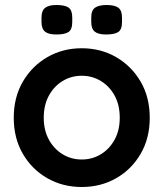

<svg xmlns="http://www.w3.org/2000/svg" viewBox="-20 -738 654 768"><path d="M579 -267Q579 -185 542.5 -122.5Q506 -60 444.5 -25Q383 10 307 10Q231 10 169.5 -25Q108 -60 71.5 -122.5Q35 -185 35 -267Q35 -349 71.5 -411.5Q108 -474 169.5 -509.5Q231 -545 307 -545Q383 -545 444.5 -509.5Q506 -474 542.5 -411.5Q579 -349 579 -267ZM459 -267Q459 -318 438.5 -355.5Q418 -393 383.5 -414Q349 -435 307 -435Q265 -435 230.5 -414Q196 -393 175.5 -355.5Q155 -318 155 -267Q155 -217 175.5 -179.5Q196 -142 230.5 -121Q265 -100 307 -100Q349 -100 383.5 -121Q418 -142 438.5 -179.5Q459 -217 459 -267ZM404 -600Q373 -600 359 -611.5Q345 -623 345 -650V-668Q345 -697 360.5 -707.5Q376 -718 406 -718Q439 -718 453.5 -707Q468 -696 468 -668V-650Q468 -620 453 -610Q438 -600 404 -600ZM205 -600Q174 -600 160 -611.5Q146 -623 146 -650V-668Q146 -696 161 -707Q176 -718 205 -718Q240 -718 254.5 -707.5Q269 -697 269 -668V-650Q269 -620 254 -610Q239 -600 205 -600Z"/></svg>

Font: Quicksand Variable Light
Style: Regular
Weight: 300
Designer: Andrew Paglinawan
Foundry: Andrew Paglinawan
Version: Version 3.004